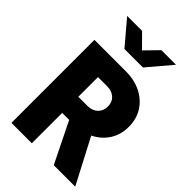

<svg xmlns="http://www.w3.org/2000/svg" viewBox="-272 -1042 1145 1145"><g transform="rotate(45 300.0 -469.5)"><path d="M57 0V-700H322Q394 -700 450 -672Q506 -644 537.5 -594Q569 -544 569 -478Q569 -411 536 -360.5Q503 -310 447 -283L595 0H414L288 -256H229V0ZM229 -392H306Q346 -392 370.5 -415Q395 -438 395 -475Q395 -513 370.5 -535.5Q346 -558 306 -558H229ZM222 -788 94 -939H220L302 -856L383 -939H506L378 -788Z"/></g></svg>

Font: Red Hat Mono
Style: Regular
Weight: 300
Monospace: yes
Designer: Pentagram, MCKL
Foundry: Pentagram, MCKL
Version: Version 1.023